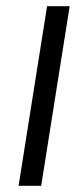

<svg xmlns="http://www.w3.org/2000/svg" viewBox="-20 -600 245 620"><path d="M40 0H113L205 -580H132Z"/></svg>

Font: Charger Sport
Style: ExtObl
Weight: 400
Designer: Jasper
Foundry: Cannot Into Space Fonts
Version: Version 1.1